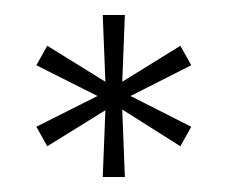

<svg xmlns="http://www.w3.org/2000/svg" viewBox="-20 -824 304 256"><path d="M28.5 -655 110 -696 28.5 -737 43 -763 120.5 -715 117 -804H146.5L143 -715L220.5 -763L235 -737L154 -696L235 -655L220.5 -629L143 -678L146.5 -588H117L120.5 -677L43 -629Z"/></svg>

Font: Big Shoulders Text ExtraLight
Style: Regular
Weight: 250
Version: Version 2.002